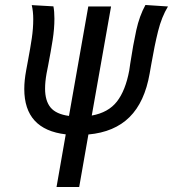

<svg xmlns="http://www.w3.org/2000/svg" viewBox="-20 -751 694 771"><path d="M244 -211.5Q77.5 -231 77.5 -393.5Q77.5 -427.5 85 -468Q86 -474 92.5 -508.5Q102 -559 107.8 -598Q113.5 -637 113.5 -673.5Q113.5 -705 107.5 -730.5L194.5 -725.5Q198.5 -705.5 198.5 -676Q198.5 -635.5 191.5 -590.8Q184.5 -546 173 -486.5Q169.5 -471.5 167 -456Q161 -422.5 161 -395Q161 -346 183.2 -319.2Q205.5 -292.5 257 -285.5L334.5 -725H426L348.5 -287Q415 -299 449.5 -343.2Q484 -387.5 499 -468L503 -495.5Q514.5 -571.5 527.2 -629.5Q540 -687.5 564 -731L654.5 -725Q629 -683 614.8 -625.8Q600.5 -568.5 587.5 -493L581 -456Q561 -341 500.2 -280.8Q439.5 -220.5 335 -211L298 0H207Z"/></svg>

Font: JuliaMono Italic
Style: Regular
Weight: 400
Italic angle: -9°
Monospace: yes
Designer: cormullion
Foundry: corm
Version: Version 0.049; ttfautohint (v1.8.4)